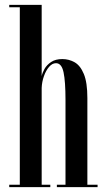

<svg xmlns="http://www.w3.org/2000/svg" viewBox="-20 -770 436 790"><path d="M18 0V-10H61.5V-740H18V-750H151.5V-456.5Q154 -470 163.2 -486.5Q172.5 -503 190.5 -515Q208.5 -527 236.5 -527Q263.5 -527 287 -513.8Q310.5 -500.5 325 -465.5Q339.5 -430.5 339.5 -366.5V-10H381.5V0H214V-10H249.5V-358Q249.5 -435 241.5 -472.5Q233.5 -510 210.5 -510Q195 -510 182 -495Q169 -480 160.8 -456.8Q152.5 -433.5 151.5 -408.5V-10H187V0Z"/></svg>

Font: Imbue 100pt Medium
Style: Regular
Weight: 500
Designer: Tyler Finck
Foundry: Etcetera Type Company
Version: Version 1.102; ttfautohint (v1.8.3)